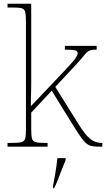

<svg xmlns="http://www.w3.org/2000/svg" viewBox="-20 -780 564 1021"><path d="M20 0V-20H41Q78 -20 94 -24Q110 -28 114 -43.5Q118 -59 118 -94V-662Q118 -699 114 -715.5Q110 -732 95.5 -736Q81 -740 51 -740H20V-760H146V-374Q146 -355 146 -335.5Q146 -316 145.5 -296.5Q145 -277 144.5 -256.5Q144 -236 144 -215L294 -373Q339 -420 360 -444Q381 -468 387 -479Q393 -490 393 -497Q393 -510 376.5 -513Q360 -516 325 -516V-536H494V-516Q473 -516 461.5 -513Q450 -510 441.5 -501.5Q433 -493 420.5 -477.5Q408 -462 385 -437L274 -318L400 -116Q436 -59 462 -39.5Q488 -20 520 -20H524V0H510Q486 0 469.5 -3Q453 -6 439.5 -17Q426 -28 410.5 -50Q395 -72 371 -110L255 -298L146 -181V-94Q146 -59 150 -43.5Q154 -28 170.5 -24Q187 -20 223 -20H233V0ZM262 208Q267 183 271.5 157.5Q276 132 279.5 107.5Q283 83 285 61H329V71Q320 92 309.5 119.5Q299 147 288.5 174Q278 201 268 221H262Z"/></svg>

Font: Noto Serif Gujarati Thin
Style: Regular
Weight: 250
Version: Version 2.102